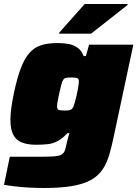

<svg xmlns="http://www.w3.org/2000/svg" viewBox="-37 -733 686 959"><path d="M181 206Q146 206 108.5 204Q71 202 38 198Q5 194 -17 190L12 50Q35 50 58 50Q81 50 104 50Q127 50 150 50Q199 50 226.5 48.5Q254 47 267.5 40.5Q281 34 286.5 19.5Q292 5 297 -21Q299 -32 302.5 -43.5Q306 -55 310 -68H300Q275 -41 251.5 -28.5Q228 -16 202.5 -13Q177 -10 143 -10Q102 -10 73 -21Q44 -32 29.5 -59.5Q15 -87 15 -136Q15 -162 19.5 -194Q24 -226 32 -266Q48 -342 66.5 -391Q85 -440 109.5 -468Q134 -496 168 -507Q202 -518 251 -518Q279 -518 304.5 -513.5Q330 -509 350 -495Q370 -481 381 -453H392L408 -510H629L532 -55Q521 -1 508.5 41Q496 83 475 114Q454 145 418 165.5Q382 186 324.5 196Q267 206 181 206ZM286 -181Q301 -181 309.5 -182.5Q318 -184 323 -189.5Q328 -195 332 -206Q335 -215 338.5 -228Q342 -241 345.5 -256Q349 -271 351.5 -285Q354 -299 355.5 -310Q357 -321 357 -326Q357 -340 348.5 -343Q340 -346 321 -346Q304 -346 294.5 -344.5Q285 -343 279.5 -335.5Q274 -328 269.5 -311Q265 -294 258 -263Q253 -240 250.5 -224.5Q248 -209 248 -202Q248 -192 251.5 -187.5Q255 -183 264 -182Q273 -181 286 -181ZM258 -565 259 -570 386 -713H601L600 -708L418 -565Z"/></svg>

Font: Saira SemiExpanded Black
Style: Italic
Weight: 900
Width: 6
Italic angle: -12°
Designer: Hector Gatti with collaboration of the Omnibus-Type team
Foundry: Omnibus-Type
Version: Version 1.101